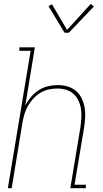

<svg xmlns="http://www.w3.org/2000/svg" viewBox="-20 -982 540 1002"><path d="M21 0 140 -717H81V-735H162L112 -432Q124 -455 142 -476Q160 -497 182.5 -511.5Q205 -526 230.5 -532Q256 -538 281 -538Q307 -538 332 -531Q357 -524 376 -508Q395 -492 406 -469Q417 -446 421.5 -421Q426 -396 424.5 -369.5Q423 -343 419 -317L369 -18H428V0H347L400 -320Q403 -343 404.5 -367Q406 -391 402.5 -413.5Q399 -436 389.5 -456.5Q380 -477 363.5 -492Q347 -507 325 -513.5Q303 -520 279 -520Q257 -520 234 -515Q211 -510 190.5 -497.5Q170 -485 153.5 -467Q137 -449 125.5 -428.5Q114 -408 107.5 -386Q101 -364 97 -341L41 0ZM339 -811H317L233 -950L251 -960L330 -826L454 -962L470 -948Z"/></svg>

Font: Iosevka Slab Thin
Style: Italic
Weight: 100
Italic angle: -9°
Monospace: yes
Designer: Belleve Invis
Foundry: Belleve Invis
Version: Version 11.1.1; ttfautohint (v1.8.3)